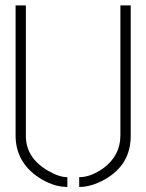

<svg xmlns="http://www.w3.org/2000/svg" viewBox="-20 -704 555 728"><path d="M39.1 -188.5V-683.6H78.1V-188.5Q78.1 -105.5 162.1 -56.6Q204.1 -32.2 235.4 -32.2V4.9Q179.7 4.9 122.1 -34.2Q40 -91.8 39.1 -188.5ZM280.3 4.9V-32.2Q324.2 -32.2 372.1 -66.4Q435.5 -113.3 436.5 -188.5V-683.6H475.6V-188.5Q475.6 -79.1 377 -23.4Q326.2 4.9 280.3 4.9Z"/></svg>

Font: Post No Bills Colombo Light
Style: Regular
Weight: 300
Designer: Kosala Senevirathne, Siva Puranthara, Lasantha Premarathna, Tharique Azeez
Foundry: Mooniak
Version: Version 1.220 ; ttfautohint (v1.6)